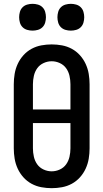

<svg xmlns="http://www.w3.org/2000/svg" viewBox="-20 -975 540 1003"><path d="M250 8Q223 8 196 3Q169 -2 145 -15Q121 -28 102.5 -48.5Q84 -69 72.5 -94Q61 -119 56.5 -146Q52 -173 52 -200V-535Q52 -562 56.5 -589Q61 -616 72.5 -641Q84 -666 102.5 -686.5Q121 -707 145 -720Q169 -733 196 -738Q223 -743 250 -743Q277 -743 304 -738Q331 -733 355 -720Q379 -707 397.5 -686.5Q416 -666 427.5 -641Q439 -616 443.5 -589Q448 -562 448 -535V-200Q448 -173 443.5 -146Q439 -119 427.5 -94Q416 -69 397.5 -48.5Q379 -28 355 -15Q331 -2 304 3Q277 8 250 8ZM152 -403H348V-535Q348 -557 343 -579Q338 -601 325.5 -618.5Q313 -636 292.5 -645.5Q272 -655 250 -655Q228 -655 207.5 -645.5Q187 -636 174.5 -618.5Q162 -601 157 -579Q152 -557 152 -535ZM250 -80Q272 -80 292.5 -89.5Q313 -99 325.5 -116.5Q338 -134 343 -156Q348 -178 348 -200V-332H152V-200Q152 -178 157 -156Q162 -134 174.5 -116.5Q187 -99 207.5 -89.5Q228 -80 250 -80ZM350 -815Q336 -815 322 -819Q308 -823 298 -833Q288 -843 284 -857Q280 -871 280 -885Q280 -899 284 -913Q288 -927 298 -937Q308 -947 322 -951Q336 -955 350 -955Q364 -955 378 -951Q392 -947 402 -937Q412 -927 416 -913Q420 -899 420 -885Q420 -871 416 -857Q412 -843 402 -833Q392 -823 378 -819Q364 -815 350 -815ZM150 -815Q136 -815 122 -819Q108 -823 98 -833Q88 -843 84 -857Q80 -871 80 -885Q80 -899 84 -913Q88 -927 98 -937Q108 -947 122 -951Q136 -955 150 -955Q164 -955 178 -951Q192 -947 202 -937Q212 -927 216 -913Q220 -899 220 -885Q220 -871 216 -857Q212 -843 202 -833Q192 -823 178 -819Q164 -815 150 -815Z"/></svg>

Font: Iosevka Term Curly Semibold
Style: Regular
Weight: 600
Designer: Belleve Invis
Foundry: Belleve Invis
Version: Version 32.3.0